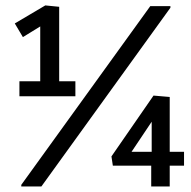

<svg xmlns="http://www.w3.org/2000/svg" viewBox="-20 -672 690 692"><path d="M525 -75V0H591.7V-75H643.3V-125H591.7V-322.5L533.3 -327.5L381.7 -108.3L386.7 -75ZM526.7 -125H454.2L526.7 -233.3ZM33.3 -587.5 62.5 -538.3 125 -576.7V-379.2H50V-325H251.7V-379.2H193.3V-647.5L143.3 -652.5ZM56.7 0H129.2L594.2 -644.2V-650H521.7L56.7 -5.8Z"/></svg>

Font: Boon SemiBold
Style: Regular
Weight: 600
Designer: Sungsit Sawaiwan
Foundry: FontUni
Version: Version 2.0